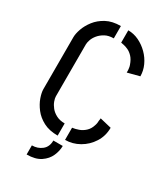

<svg xmlns="http://www.w3.org/2000/svg" viewBox="-216 -800 939 1079"><g transform="rotate(30 253.5 -261.0)"><path d="M141 184V125Q178 125 205 103.5Q232 82 232 41H293Q293 73 278.5 106Q264 139 230.5 161.5Q197 184 141 184ZM239 5Q184 5 146 -15Q108 -35 84.5 -65.5Q61 -96 50 -127.5Q39 -159 39 -181V-518Q39 -541 50 -572.5Q61 -604 84.5 -634.5Q108 -665 146 -685.5Q184 -706 239 -706V-626Q206 -626 183.5 -613.5Q161 -601 146.5 -583.5Q132 -566 126 -548Q120 -530 120 -518V-181Q120 -169 126.5 -151Q133 -133 147 -115.5Q161 -98 184 -86Q207 -74 239 -74ZM287 5V-74Q305 -76 326.5 -83.5Q348 -91 366 -107.5Q384 -124 392 -150Q395 -158 396.5 -167Q398 -176 398 -184Q399 -189 399.5 -193.5Q400 -198 400 -200L475 -182Q475 -129 448 -86.5Q421 -44 378 -19.5Q335 5 287 5ZM398 -496Q398 -500 398 -504Q398 -508 398 -512Q397 -520 396 -527.5Q395 -535 392 -543Q382 -572 366.5 -588.5Q351 -605 334.5 -612.5Q318 -620 305 -622.5Q292 -625 287 -626V-706Q323 -706 356.5 -690Q390 -674 417 -647Q444 -620 459.5 -586Q475 -552 475 -516Z"/></g></svg>

Font: Stick No Bills ExtraLight
Style: Regular
Weight: 400
Version: Version 2.000